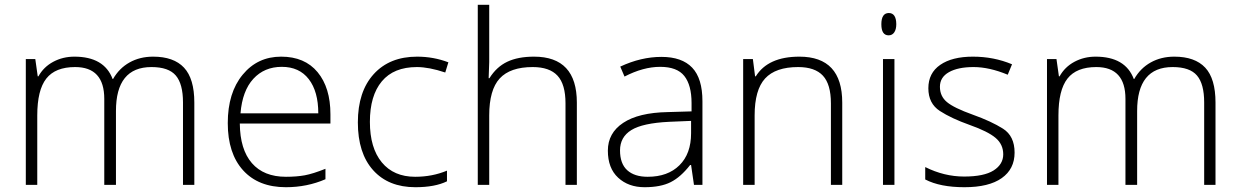

<svg xmlns="http://www.w3.org/2000/svg" viewBox="-20 -780 5231 810"><path d="M752 0V-348.1Q752 -425.8 721.7 -461.4Q691.4 -497.1 619.1 -497.1Q468.8 -497.1 469.2 -311V0H419.9V-362.8Q419.9 -497.1 296.9 -497.1Q213.4 -497.1 175.3 -448.5Q137.2 -399.9 137.2 -293V0H88.9V-530.8H128.9L139.2 -458H142.1Q164.1 -497.6 204.6 -519.3Q245.1 -541 293.9 -541Q419.4 -541 455.1 -446.8H457Q482.9 -492.2 526.6 -516.6Q570.3 -541 626 -541Q712.9 -541 756.3 -494.6Q799.8 -448.2 799.8 -347.2V0Z M994.6 -301.8H1322.8Q1322.8 -394 1282.7 -446Q1242.7 -498 1168.9 -498Q1095.2 -498 1048.8 -447.5Q1002.4 -397 994.6 -301.8ZM1374 -297.9V-258.8H991.7Q992.7 -149.4 1042.7 -91.8Q1092.8 -34.2 1186 -34.2Q1231.4 -34.2 1265.9 -40.5Q1300.3 -46.9 1353 -67.9V-23.9Q1275.4 9.8 1186 9.8Q1070.3 9.8 1005.6 -61.5Q940.9 -132.8 940.9 -260.7Q940.9 -388.7 1003.7 -464.8Q1066.4 -541 1166 -541Q1265.6 -541 1319.8 -475.6Q1374 -410.2 1374 -297.9Z M1732.4 9.8Q1618.7 9.8 1554.2 -62Q1489.7 -133.8 1489.7 -263.7Q1489.7 -393.6 1556.6 -467.3Q1623.5 -541 1739.7 -541Q1808.6 -541 1871.6 -517.1L1858.4 -474.1Q1789.6 -497.1 1738.8 -497.1Q1641.1 -497.1 1590.8 -436.8Q1540.5 -376.5 1540.5 -266.1Q1540.5 -155.8 1590.8 -95Q1641.1 -34.2 1731.4 -34.2Q1803.7 -34.2 1865.7 -60.1V-15.1Q1814.9 9.8 1732.4 9.8Z M2365.7 0V-344.2Q2365.7 -424.3 2332 -460.7Q2298.3 -497.1 2227.5 -497.1Q2132.3 -497.1 2088.1 -449Q2043.9 -400.9 2043.9 -293V0H1995.6V-759.8H2043.9V-518.1L2041.5 -450.2H2044.9Q2074.7 -498 2120.1 -519.5Q2165.5 -541 2232.9 -541Q2413.6 -541 2413.6 -347.2V0Z M2712.4 -34.2Q2797.4 -34.2 2846.4 -82.8Q2895.5 -131.3 2895.5 -217.8V-270L2802.7 -266.1Q2690.9 -260.7 2643.3 -231.2Q2595.7 -201.7 2595.7 -145.5Q2595.7 -89.4 2626.2 -61.8Q2656.7 -34.2 2712.4 -34.2ZM2796.4 -307.1 2897.5 -310.1V-345.2Q2897.5 -420.9 2866.9 -459.5Q2836.4 -498 2765.1 -498Q2693.8 -498 2614.7 -457L2596.7 -499Q2684.1 -540 2770.5 -540Q2856.9 -540 2900.1 -494.6Q2943.4 -449.2 2943.4 -353V0H2907.7L2895.5 -84H2891.6Q2851.6 -32.7 2809.3 -11.5Q2767.1 9.8 2699.2 9.8Q2631.3 9.8 2587.9 -30.3Q2544.4 -70.3 2544.4 -144.5Q2544.4 -218.8 2609.1 -261.7Q2673.8 -304.7 2796.4 -307.1Z M3485.4 0V-344.2Q3485.4 -424.3 3451.7 -460.7Q3418 -497.1 3347.2 -497.1Q3252 -497.1 3207.8 -449Q3163.6 -400.9 3163.6 -293V0H3115.2V-530.8H3156.2L3165.5 -458H3168.5Q3220.2 -541 3352.5 -541Q3533.2 -541 3533.2 -347.2V0Z M3729 -630.9Q3698.2 -630.9 3698.2 -677.7Q3698.2 -724.6 3729.5 -725.1Q3760.7 -725.1 3761.2 -678.2Q3761.2 -656.2 3752.7 -643.6Q3744.1 -630.9 3729 -630.9ZM3753.4 0H3705.1V-530.8H3753.4Z M3883.3 -22.9V-75.2Q3963.4 -35.2 4047.4 -35.2Q4131.3 -35.2 4171.9 -61Q4212.4 -86.9 4212.4 -128.9Q4212.4 -170.9 4180.2 -198.2Q4147.9 -225.6 4070.8 -252.9Q3993.7 -280.3 3945.1 -311.8Q3896.5 -343.3 3896.5 -407.7Q3896.5 -471.7 3946.5 -506.3Q3996.6 -541 4084.5 -541Q4172.4 -541 4249.5 -508.8L4231.4 -464.8Q4153.3 -497.1 4087.4 -497.1Q4021.5 -497.1 3983.4 -475.6Q3945.3 -454.1 3945.3 -414.1Q3945.3 -374 3974.9 -349.4Q4004.4 -324.7 4083.5 -296.4Q4162.6 -268.1 4211.4 -237.1Q4260.3 -206.1 4260.3 -136.2Q4260.3 -66.9 4206.1 -28.6Q4151.9 9.8 4048.8 9.8Q3945.8 9.8 3883.3 -22.9Z M5060.1 0V-348.1Q5060.1 -425.8 5029.8 -461.4Q4999.5 -497.1 4927.2 -497.1Q4776.9 -497.1 4777.3 -311V0H4728V-362.8Q4728 -497.1 4605 -497.1Q4521.5 -497.1 4483.4 -448.5Q4445.3 -399.9 4445.3 -293V0H4397V-530.8H4437L4447.3 -458H4450.2Q4472.2 -497.6 4512.7 -519.3Q4553.2 -541 4602.1 -541Q4727.5 -541 4763.2 -446.8H4765.1Q4791 -492.2 4834.7 -516.6Q4878.4 -541 4934.1 -541Q5021 -541 5064.5 -494.6Q5107.9 -448.2 5107.9 -347.2V0Z"/></svg>

Font: OpenSans-Light
Style: Regular
Weight: 300
Foundry: Ascender Corporation
Version: Version 1.10